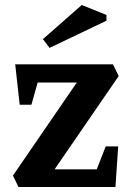

<svg xmlns="http://www.w3.org/2000/svg" viewBox="-20 -750 520 770"><path d="M54 0 32 -46 288 -419H131L106 -330H59L41 -492H433L456 -445L199 -71H368L404 -163H454L443 0ZM179 -558 152 -593 308 -730 407 -690V-667Z"/></svg>

Font: Manuale
Style: Regular
Weight: 400
Designer: Eduardo Tunni / Pablo Cosgaya
Foundry: Eduardo Tunni / Pablo Cosgaya
Version: Version 1.002